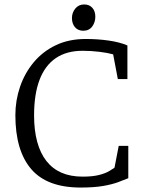

<svg xmlns="http://www.w3.org/2000/svg" viewBox="-20 -833 655 862"><path d="M342 9Q191 9 120 -74Q49 -157 49 -316Q49 -382 70 -443.5Q91 -505 131.5 -553.5Q172 -602 230.5 -630Q289 -658 365 -658Q418 -658 467.5 -651Q517 -644 552 -629V-478H509L488 -589Q463 -596 425.5 -600.5Q388 -605 351 -605Q279 -605 230.5 -572Q182 -539 157.5 -474.5Q133 -410 133 -315Q133 -248 147 -196.5Q161 -145 188.5 -110Q216 -75 256.5 -57.5Q297 -40 351 -40Q396 -40 425 -47.5Q454 -55 470.5 -65Q487 -75 494 -80L513 -178H556V-33Q537 -25 510 -15Q483 -5 442.5 2Q402 9 342 9ZM354 -695Q330 -695 316.5 -711Q303 -727 303 -752Q303 -776 318 -794.5Q333 -813 358 -813Q381 -813 394.5 -798Q408 -783 408 -758Q408 -733 394 -714Q380 -695 354 -695Z"/></svg>

Font: Faustina Light Light
Style: Regular
Weight: 300
Version: Version 1.200